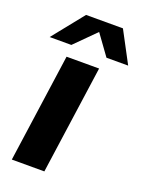

<svg xmlns="http://www.w3.org/2000/svg" viewBox="-172 -765 631 832"><g transform="rotate(20 143.0 -349.5)"><path d="M60 -500H210L139.5 0H-10.5ZM247.5 -699 324 -555H224L156 -649L62 -555H-38L77.5 -699Z"/></g></svg>

Font: Urbanist Black
Style: Italic
Weight: 900
Italic angle: -8°
Designer: Corey Hu
Foundry: Corey Hu
Version: Version 1.330; ttfautohint (v1.8.4.7-5d5b)